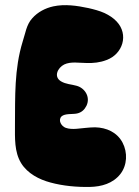

<svg xmlns="http://www.w3.org/2000/svg" viewBox="-20 -738 547 758"><path d="M392.6 -686.5C373 -695.3 350.6 -701.2 329.1 -706.1C283.2 -715.8 236.3 -722.7 190.4 -712.9C159.2 -706.1 128.9 -690.4 107.4 -666C84 -640.6 80.1 -605.5 69.3 -573.2C36.1 -464.8 40 -356.4 39.1 -245.1C39.1 -193.4 36.1 -138.7 63.5 -93.8C88.9 -52.7 134.8 -29.3 178.7 -17.6C228.5 -3.9 283.2 1 335 0C380.9 -1 425.8 -13.7 455.1 -50.8C482.4 -85.9 484.4 -135.7 463.9 -174.8C442.4 -215.8 400.4 -234.4 355.5 -235.4C331.1 -235.4 306.6 -231.4 282.2 -229.5C267.6 -228.5 252.9 -228.5 239.3 -233.4C222.7 -239.3 208 -262.7 222.7 -278.3C236.3 -291 267.6 -286.1 284.2 -290C301.8 -293.9 313.5 -304.7 321.3 -320.3C337.9 -354.5 315.4 -390.6 282.2 -399.4C261.7 -405.3 240.2 -405.3 220.7 -417C190.4 -435.5 208 -470.7 233.4 -483.4C259.8 -496.1 293 -489.3 321.3 -489.3C348.6 -488.3 375 -491.2 400.4 -501C464.8 -524.4 489.3 -601.6 440.4 -653.3C427.7 -667 411.1 -677.7 392.6 -686.5Z"/></svg>

Font: Day Care
Style: Regular
Weight: 400
Designer: Noponies
Version: Version 1.000;PS 001.000;hotconv 1.0.88;makeotf.lib2.5.64775